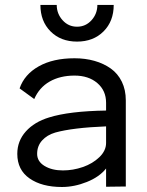

<svg xmlns="http://www.w3.org/2000/svg" viewBox="-20 -745 593 775"><path d="M280.8 -509.8Q324.2 -509.8 361.3 -499.3Q398.4 -488.8 427 -468.5Q455.6 -448.2 471.7 -415.3Q487.8 -382.3 487.8 -339.8V-94.2V7.8L408.2 8.8V-64.9Q381.3 -30.8 330.6 -10.5Q279.8 9.8 230 9.8Q148.9 9.8 99.4 -24.7Q49.8 -59.1 49.8 -124Q49.8 -175.8 84.2 -214.4Q118.7 -252.9 178.2 -271Q259.3 -296.4 408.2 -298.8V-330.1Q408.2 -379.4 372.8 -409.7Q337.4 -439.9 280.8 -439.9Q222.7 -439.9 180.4 -415.8Q138.2 -391.6 118.2 -345.2L59.1 -388.2Q78.6 -444.8 136.5 -477.3Q194.3 -509.8 280.8 -509.8ZM129.9 -124Q129.9 -93.3 159.7 -75.2Q189.5 -57.1 233.9 -57.1Q274.9 -57.1 314.5 -70.8Q354 -84.5 381.1 -110.6Q408.2 -136.7 408.2 -168V-234.9Q273.4 -229.5 203.1 -210Q169.9 -200.2 149.9 -178Q129.9 -155.8 129.9 -124ZM143.1 -725.1H209Q209 -689.5 232.7 -663.3Q256.3 -637.2 291 -637.2Q325.7 -637.2 349.4 -663.3Q373 -689.5 373 -725.1H439Q439 -659.2 397.9 -618.2Q356.9 -577.1 291 -577.1Q225.1 -577.1 184.1 -618.2Q143.1 -659.2 143.1 -725.1Z"/></svg>

Font: Human Sans
Style: Regular
Weight: 400
Designer: Tim Radville
Foundry: Continuum
Version: Version 1.000;FEAKit 1.0